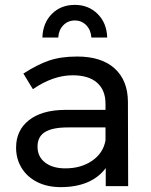

<svg xmlns="http://www.w3.org/2000/svg" viewBox="-20 -764 621 788"><path d="M414 0V-74Q355 4 229 4Q174 4 132.5 -17Q91 -38 68.5 -75Q46 -112 46 -158Q46 -229 98.5 -270.5Q151 -312 245 -313H413V-338Q413 -394 378.5 -424.5Q344 -455 278 -455Q198 -455 115 -398L76 -462Q133 -499 181.5 -515.5Q230 -532 297 -532Q396 -532 450 -483.5Q504 -435 505 -348L506 0ZM413 -188V-241H258Q195 -241 164.5 -222Q134 -203 134 -162Q134 -121 165 -97Q196 -73 248 -73Q313 -73 358.5 -104.5Q404 -136 413 -188ZM154 -610Q156 -670 193 -707Q230 -744 287 -744Q343 -744 380.5 -707Q418 -670 420 -610H355Q353 -641 334 -660.5Q315 -680 287 -680Q259 -680 240 -660.5Q221 -641 219 -610Z"/></svg>

Font: Montserrat arm2
Style: Regular
Weight: 400
Designer: Julieta Ulanovsky
Foundry: Julieta Ulanovsky
Version: Version 6.000